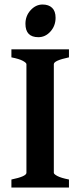

<svg xmlns="http://www.w3.org/2000/svg" viewBox="-20 -835 367 855"><path d="M30.8 0V-35.6Q97.7 -49.3 97.7 -65.4V-549.3Q97.7 -555.2 81.8 -564Q65.9 -572.8 30.8 -579.6V-615.2H287.1V-579.6Q219.7 -565.4 219.7 -549.3V-65.4Q219.7 -59.6 235.8 -51Q252 -42.5 287.1 -35.6V0ZM227.5 -755.9Q227.5 -720.2 204.8 -694.8Q182.1 -669.4 150.9 -669.4Q93.3 -669.4 93.3 -729Q93.3 -764.6 116.5 -789.8Q139.6 -814.9 169.4 -814.9Q196.8 -814.9 212.2 -800Q227.5 -785.2 227.5 -755.9Z"/></svg>

Font: Gentium Plus
Style: Bold
Weight: 700
Designer: Victor Gaultney, Annie Olsen, Iska Routamaa, Becca Hirsbrunner
Foundry: SIL International
Version: Version 6.101